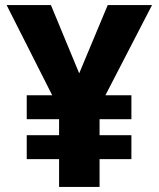

<svg xmlns="http://www.w3.org/2000/svg" viewBox="-20 -734 623 754"><path d="M291 -446 403 -714H577L394 -360H496V-266H371V-203H496V-109H371V0H212V-109H85V-203H212V-266H85V-360H185L6 -714H180Z"/></svg>

Font: Noto Sans Khmer ExtraBold
Style: Regular
Weight: 800
Version: Version 2.003